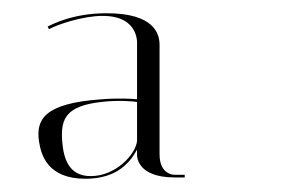

<svg xmlns="http://www.w3.org/2000/svg" viewBox="-20 -770 441 290"><path d="M244 -502H259V-506H244C244 -506 221 -505 221 -537V-702C221 -719 213 -750 141 -750C89 -750 59 -733 52 -730L54 -726C67 -733 105 -746 135 -746C192 -746 187 -702 187 -702V-620C181 -621 156 -622 133 -620C46 -614 34 -589 39 -556C42 -536 52 -500 109 -500C158 -500 177 -526 187 -544V-537C187 -537 184 -502 244 -502ZM117 -504C83 -504 76 -532 74 -556C71 -592 81 -610 133 -616C158 -619 181 -617 187 -616V-557C185 -537 155 -504 117 -504Z"/></svg>

Font: Italiana
Style: Regular
Weight: 400
Designer: Santiago Orozco
Foundry: Santiago Orozco
Version: Version 1.000;PS 001.001;hotconv 1.0.56